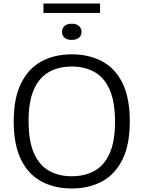

<svg xmlns="http://www.w3.org/2000/svg" viewBox="-20 -1056 812 1085"><path d="M385.5 9Q287.5 9 213.5 -31Q139.5 -71 98.5 -154.8Q57.5 -238.5 57.5 -370Q57.5 -501.5 99 -585.2Q140.5 -669 214.2 -709Q288 -749 385.5 -749Q484 -749 558 -709Q632 -669 672.8 -585.2Q713.5 -501.5 713.5 -370Q713.5 -238.5 672.2 -154.8Q631 -71 557 -31Q483 9 385.5 9ZM385.5 -60Q459 -60 514 -90.5Q569 -121 599.5 -188.8Q630 -256.5 630 -367.5Q630 -481 599.5 -549.8Q569 -618.5 514 -649.2Q459 -680 385.5 -680Q312.5 -680 257.5 -649.5Q202.5 -619 172 -551.5Q141.5 -484 141.5 -372.5Q141.5 -258.5 172 -190Q202.5 -121.5 257.2 -90.8Q312 -60 385.5 -60ZM385.5 -830.5Q359 -830.5 344.8 -842.8Q330.5 -855 330.5 -876Q330.5 -896.5 344.8 -909.2Q359 -922 385.5 -922Q412 -922 426.2 -909.2Q440.5 -896.5 440.5 -876Q440.5 -855 426.2 -842.8Q412 -830.5 385.5 -830.5ZM225.5 -983V-1036H545.5V-983Z"/></svg>

Font: Encode Sans Semi Expanded
Style: Regular
Weight: 400
Width: 6
Designer: Multiple Designers
Foundry: Impallari Type
Version: Version 3.000; ttfautohint (v1.8.3) -l 8 -r 50 -G 200 -x 14 